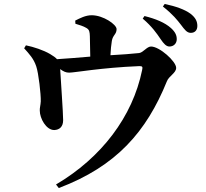

<svg xmlns="http://www.w3.org/2000/svg" viewBox="-20 -868 1040 970"><path d="M791 -671C807 -647 820 -633 836 -633C858 -633 873 -649 873 -670C873 -689 866 -706 844 -726C813 -754 766 -773 710 -787L701 -774C748 -734 772 -699 791 -671ZM894 -743C913 -718 924 -702 944 -702C965 -702 977 -716 977 -737C977 -760 968 -779 942 -799C913 -820 869 -836 812 -848L803 -835C855 -794 876 -766 894 -743ZM361 -748C381 -742 401 -736 416 -727C432 -718 433 -707 434 -685L436 -582C385 -578 323 -572 268 -569C261 -577 250 -585 233 -595C199 -615 150 -631 111 -639L102 -624C128 -595 150 -572 163 -533C175 -498 187 -391 186 -356C185 -337 180 -321 181 -309C181 -270 213 -211 254 -211C281 -212 299 -228 299 -261C299 -298 287 -463 284 -519C300 -507 313 -501 329 -501C358 -501 489 -526 684 -534C699 -534 702 -531 698 -514C650 -278 492 -71 263 64L277 82C568 -28 720 -203 823 -457C833 -484 870 -499 870 -525C870 -558 786 -633 743 -633C722 -633 704 -603 683 -600C648 -596 591 -592 538 -589C539 -615 542 -643 545 -661C550 -692 569 -694 569 -721C569 -744 502 -791 443 -791C412 -791 384 -776 360 -764Z"/></svg>

Font: Noto Serif CJK KR
Style: Bold
Weight: 700
Designer: Ryoko NISHIZUKA 西塚涼子 (kana & ideographs); Frank Grießhammer (Latin, Greek & Cyrillic); Wenlong ZHANG 张文龙 (bopomofo); San
Foundry: Adobe
Version: Version 2.001;hotconv 1.1.0;makeotfexe 2.6.0